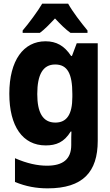

<svg xmlns="http://www.w3.org/2000/svg" viewBox="-20 -786 603 1051"><path d="M104 -619V-606H198C223 -624 250 -652 281 -685C312 -652 339 -625 366 -606H459V-619C422 -664 378 -721 353 -766H211C188 -726 136 -656 104 -619ZM241 245C434 245 515 155 515 -15V-549H400L374 -480H369C332 -536 288 -560 229 -560C109 -560 31 -456 31 -273C31 -95 104 10 230 10C287 10 331 -7 367 -66H371C370 -44 370 -27 370 -4V8C370 85 325 121 237 121C186 121 128 109 62 80V210C122 235 180 245 241 245ZM283 -115C213 -115 184 -172 184 -271C184 -378 215 -433 282 -433C349 -433 376 -383 376 -272V-255C376 -159 345 -115 283 -115Z"/></svg>

Font: Noto Sans Mono SemiCondensed ExtraBold
Style: Regular
Weight: 800
Width: 4
Designer: Monotype Design Team
Foundry: Monotype Imaging Inc.
Version: Version 2.014